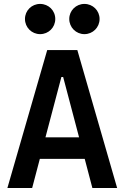

<svg xmlns="http://www.w3.org/2000/svg" viewBox="-20 -945 626 965"><path d="M17.1 0H141.6L180.2 -146.5H405.8L444.3 0H568.8L368.7 -693.4H217.3ZM208.5 -254.9 288.6 -558.1H297.4L377.4 -254.9ZM181.6 -773.4C224.1 -773.4 257.8 -807.1 257.8 -849.6C257.8 -892.1 224.1 -925.3 181.6 -925.3C139.6 -925.3 105.5 -892.1 105.5 -849.6C105.5 -807.1 139.6 -773.4 181.6 -773.4ZM404.3 -773.4C446.3 -773.4 480.5 -807.1 480.5 -849.6C480.5 -892.1 446.3 -925.3 404.3 -925.3C362.3 -925.3 328.1 -892.1 328.1 -849.6C328.1 -807.1 362.3 -773.4 404.3 -773.4Z"/></svg>

Font: Cascadia Code NF SemiBold
Style: Regular
Weight: 600
Monospace: yes
Designer: Aaron Bell
Foundry: Saja Typeworks
Version: Version 2404.023